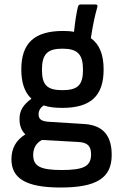

<svg xmlns="http://www.w3.org/2000/svg" viewBox="-20 -639 549 856"><path d="M258 -158C385 -158 442 -212 442 -329C442 -395 424 -441 385 -469C395 -533 403 -569 414 -608C416 -615 414 -619 406 -619H339C332 -619 329 -615 327 -607C321 -581 315 -546 310 -497C295 -500 279 -501 261 -501C133 -501 75 -446 75 -330C75 -271 89 -228 120 -199C82 -170 67 -146 67 -108C67 -77 77 -55 93 -40C51 -14 31 23 31 71C31 156 95 197 250 197C410 197 478 155 478 52C478 -35 439 -80 358 -86L198 -96C166 -98 152 -107 152 -129C152 -145 159 -158 175 -169C198 -161 226 -158 258 -158ZM258 -237C190 -237 167 -260 167 -328C167 -397 191 -422 258 -422C326 -422 350 -397 350 -328C350 -260 327 -237 258 -237ZM255 119C160 119 128 102 128 52C128 23 140 -1 167 -15L329 -6C370 -4 386 12 386 49C386 102 354 119 255 119Z"/></svg>

Font: Sofia Sans Cond SemiBold
Style: Regular
Weight: 600
Width: 3
Designer: Botio Nikoltchev, Ani Petrova
Foundry: lettersoup
Version: Version 4.100